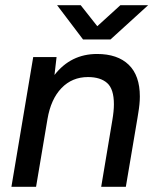

<svg xmlns="http://www.w3.org/2000/svg" viewBox="-20 -720 601 740"><path d="M108 -500H198L190 -431Q253 -512 354 -512Q433 -512 476 -470.5Q519 -429 519 -348Q519 -320 513 -285L510 -266L465 0H370L413 -257Q419 -292 419 -318Q419 -377 393 -400Q367 -423 319 -423Q258 -423 217 -380.5Q176 -338 163 -261L119 0H24ZM200 -700H291L355 -619L444 -700H551L406 -568H300Z"/></svg>

Font: Oak Sans Medium
Style: Italic
Weight: 500
Italic angle: -9.49998°
Foundry: Erik Kennedy, Walven
Version: Version 1.000